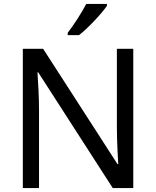

<svg xmlns="http://www.w3.org/2000/svg" viewBox="-20 -964 800 984"><path d="M528 -934V-944H422C399 -899 356 -833 327 -796V-784H385C432 -820 503 -897 528 -934ZM663 0V-714H579V-311C579 -246 584 -155 586 -123H582L201 -714H97V0H180V-399C180 -472 175 -546 172 -593H176L558 0Z"/></svg>

Font: Noto Sans Arabic
Style: Regular
Weight: 400
Designer: Monotype Design Team, Nadine Chahine, Nizar Qandah and Khaled Hosny
Foundry: Monotype Imaging Inc.
Version: Version 2.012